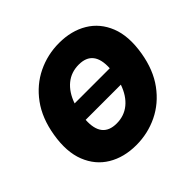

<svg xmlns="http://www.w3.org/2000/svg" viewBox="-179 -928 1130 1130"><g transform="rotate(-45 385.5 -363.5)"><path d="M349.1 9.8Q247.1 9.8 172.1 -35.2Q97.2 -80.1 63 -166.3Q28.8 -252.4 49.3 -376Q68.8 -494.6 127.7 -575Q186.5 -655.3 271.2 -696.3Q356 -737.3 452.6 -737.3Q554.2 -737.3 629.2 -692.6Q704.1 -647.9 738.5 -561.8Q772.9 -475.6 752 -350.6Q732.4 -232.4 673.3 -152.1Q614.3 -71.8 529.8 -31Q445.3 9.8 349.1 9.8ZM444.3 -565.4Q381.3 -565.4 335.7 -528.1Q290 -490.7 265.6 -420.9H558.1Q565.9 -565.4 444.3 -565.4ZM357.4 -162.1Q420.4 -162.1 466.1 -199.5Q511.7 -236.8 536.1 -306.6H243.2Q234.9 -162.1 357.4 -162.1Z"/></g></svg>

Font: Inter Tight Black
Style: Italic
Weight: 900
Italic angle: -9.39999°
Designer: Rasmus Andersson
Foundry: rsms
Version: Version 3.004; ttfautohint (v1.8.4.7-5d5b)